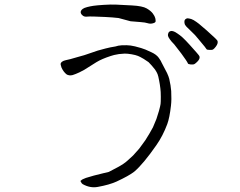

<svg xmlns="http://www.w3.org/2000/svg" viewBox="-20 -752 1040 831"><path d="M842 -579Q823 -603 808 -616Q795 -628 787.5 -636Q780 -644 779 -650Q777 -657 779 -664Q781 -669 786 -671Q791 -674 798 -672Q807 -671 818 -665Q831 -657 841 -649Q856 -637 875 -620Q920 -580 921.5 -575Q923 -570 921.5 -564Q920 -558 914 -550Q908 -542 903 -538.5Q898 -535 888 -536Q876 -536 874 -539Q874 -541 842 -579ZM765 -520Q738 -555 734 -560Q721 -573 715 -582Q709 -590 707 -597Q706 -603 709 -610Q711 -615 717 -617Q722 -619 729 -617Q737 -615 748 -607Q760 -599 770 -590Q784 -577 801 -558Q841 -514 843 -509Q845 -504 843 -498Q841 -492 834 -485Q827 -478 822 -475Q817 -472 805.5 -473Q794 -474 793 -478Q790 -486 765 -520ZM493 -674Q467 -677 435.5 -678.5Q404 -680 385 -680.5Q366 -681 356 -680Q346 -679 339.5 -683.5Q333 -688 330.5 -693.5Q328 -699 330 -704Q332 -709 338 -713.5Q344 -718 357.5 -721.5Q371 -725 385 -727Q399 -729 429.5 -731Q460 -733 483 -732Q506 -731 551.5 -728.5Q597 -726 615 -715.5Q633 -705 641.5 -693.5Q650 -682 652 -673.5Q654 -665 653.5 -659.5Q653 -654 641.5 -651Q630 -648 619.5 -651.5Q609 -655 588 -656.5Q567 -658 545 -660Q521 -667 493 -674ZM609 -145Q627 -173 642 -201Q647 -212 657 -237Q660 -245 668 -272Q674 -294 675 -302Q676 -310 676 -333Q676 -356 674 -370Q672 -387 669 -402Q665 -424 662 -431Q659 -439 651 -451Q649 -453 637 -468Q630 -476 623 -483Q615 -489 602 -497Q585 -507 577 -510Q567 -514 550 -517Q533 -520 520 -520Q513 -520 495 -518Q488 -517 474 -514Q462 -511 440 -503Q424 -497 410 -490Q400 -485 380 -472Q354 -456 345 -450Q337 -446 324 -439Q317 -436 308 -432Q303 -430 294 -427Q285 -425 280 -426Q272 -427 267 -431Q261 -436 255 -444Q250 -451 246 -460Q241 -474 243 -478Q245 -484 256 -489Q261 -491 284 -496Q291 -498 319 -506Q352 -515 353 -516L403 -533Q442 -544 457.5 -547Q473 -550 480 -551Q491 -555 507 -556Q530 -557 545 -555Q561 -553 591 -544Q606 -540 635 -526Q657 -516 667 -502L673 -493Q676 -489 679 -482L703 -436Q710 -421 713 -409V-408Q719 -383 721 -358Q723 -320 720 -295Q714 -242 704 -215Q685 -164 657 -124Q600 -42 561 -9Q538 9 484 34Q453 48 403 57Q370 63 338 45Q333 42 330 35L328 31L331 29Q335 24 352 18Q369 13 386 8Q394 6 426 -2Q450 -8 451 -8Q451 -8 489 -28Q517 -43 532 -57Q554 -78 556 -79L582 -108Z"/></svg>

Font: ToneOZ-Tsuipita-TC
Style: Tsuipita-TC
Weight: 400
Designer: :Jeffrey Xuan (Chih-Lin Hsuan)  :
Foundry: jeffreyx@gmail.com, cjkFonts.io
Version: Version 0.24071